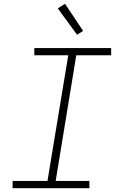

<svg xmlns="http://www.w3.org/2000/svg" viewBox="-20 -987 640 1007"><path d="M46 0V-38H229L338 -697H160V-735H563V-697H380L272 -38H449V0ZM384 -805 283 -943 321 -967 416 -825Z"/></svg>

Font: Iosevka Curly Slab XLtEx
Style: Italic
Weight: 200
Width: 7
Italic angle: -9°
Monospace: yes
Designer: Belleve Invis
Foundry: Belleve Invis
Version: Version 11.1.0; ttfautohint (v1.8.3)